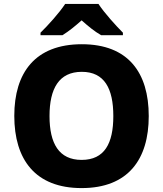

<svg xmlns="http://www.w3.org/2000/svg" viewBox="-20 -951 834 981"><path d="M483 -931H313C283 -885 225 -821 187 -784V-771H299C334 -793 362 -816 397 -847C432 -816 462 -791 497 -771H608V-784C573 -819 513 -885 483 -931ZM740 -358C740 -580 635 -725 398 -725C160 -725 53 -580 53 -359C53 -136 160 10 397 10C635 10 740 -137 740 -358ZM233 -358C233 -498 281 -584 398 -584C514 -584 559 -498 559 -358C559 -218 514 -134 397 -134C281 -134 233 -218 233 -358Z"/></svg>

Font: Noto Sans Myanmar UI ExtraBold
Style: Regular
Weight: 800
Designer: Monotype Design Team
Foundry: Monotype Imaging Inc.
Version: Version 2.103